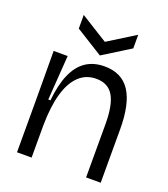

<svg xmlns="http://www.w3.org/2000/svg" viewBox="-133 -818 801 914"><g transform="rotate(20 267.5 -361.5)"><path d="M59 0V-258L58 -513H129L113 -287H124Q132 -368 155.5 -421.5Q179 -475 218 -501Q257 -527 312 -527Q399 -527 441 -463.5Q483 -400 483 -270V0H409V-270Q409 -367 382 -412.5Q355 -458 295 -458Q243 -458 207 -423.5Q171 -389 152.5 -323.5Q134 -258 133 -163V0ZM134 -723 272 -637 410 -723V-654L272 -568L134 -654Z"/></g></svg>

Font: Bricolage Grotesque 72pt Light
Style: Regular
Weight: 300
Designer: Mathieu Triay
Foundry: Atelier Triay
Version: Version 1.001;gftools[0.9.33.dev8+g029e19f]